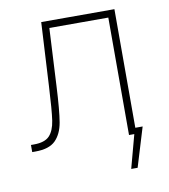

<svg xmlns="http://www.w3.org/2000/svg" viewBox="-77 -596 710 805"><g transform="rotate(-10 277.5 -194.0)"><path d="M20.5 -30.3H33.2Q79.1 -30.3 99.4 -51.5Q119.6 -72.8 126 -115.5Q132.3 -158.2 137.7 -261.7L152.3 -530.3H463.9V-25.4H495.1L444.3 141.6H417L455.1 0H432.6V-500H181.6L168.9 -255.9Q163.6 -150.9 155.3 -102.5Q147 -54.2 119.9 -27.1Q92.8 0 34.2 0H20.5Z"/></g></svg>

Font: Pretendard JP Thin
Style: Regular
Weight: 100
Designer: Base glyphs from Inter by Rasmus Andersson; Hangeul glyphs from Noto Sans CJK(Source Han Sans) by Jang Soo-young and Kan
Foundry: Kil Hyung-jin
Version: Version 1.309